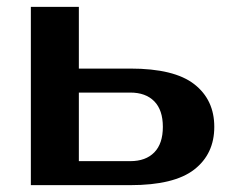

<svg xmlns="http://www.w3.org/2000/svg" viewBox="-20 -540 680 560"><path d="M360 -340Q488 -340 546.5 -294.5Q605 -249 605 -170Q605 -91 546.5 -45.5Q488 0 360 0H70V-520H210V-340ZM210 -270V-70H360Q405 -70 430 -95.5Q455 -121 455 -170Q455 -219 430 -244.5Q405 -270 360 -270Z"/></svg>

Font: Prosto One
Style: Regular
Weight: 400
Designer: Pavel Emelyanov and Jovanny lemonad
Foundry: Pavel Emelyanov and Jovanny Lemonad
Version: Version 1.001